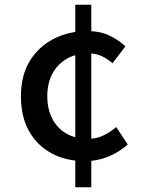

<svg xmlns="http://www.w3.org/2000/svg" viewBox="-20 -756 610 816"><path d="M343 -71Q262 -71 200 -104Q138 -137 103.5 -198.5Q69 -260 69 -347Q69 -436 107 -497.5Q145 -559 209.5 -591.5Q274 -624 351 -624Q405 -624 445 -605Q485 -586 513 -559L458 -487Q436 -507 411 -518Q386 -529 358 -529Q303 -529 263.5 -506Q224 -483 202.5 -442.5Q181 -402 181 -347Q181 -293 202 -252Q223 -211 262 -188.5Q301 -166 355 -166Q391 -166 421 -181Q451 -196 474 -216L523 -142Q485 -108 438 -89.5Q391 -71 343 -71ZM300 40V-736H368V40Z"/></svg>

Font: Noto Sans SC Medium
Style: Regular
Weight: 500
Designer: Ryoko NISHIZUKA  (kana, bopomofo & ideographs); Paul D. Hunt (Latin, Greek & Cyrillic); Sandoll Communications , Soo-you
Foundry: Adobe
Version: Version 2.004-H2;hotconv 1.0.118;makeotfexe 2.5.65603